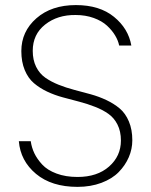

<svg xmlns="http://www.w3.org/2000/svg" viewBox="-20 -729 594 756"><path d="M501 -176.8Q501 -142.1 487.1 -109.9Q473.1 -77.6 447.3 -51.3Q421.4 -24.9 379.2 -9Q336.9 6.8 285.2 6.8Q183.1 6.8 121.8 -44.4Q60.5 -95.7 54.2 -172.9H101.1Q104.5 -148.4 115.2 -125.7Q126 -103 146.2 -81.1Q166.5 -59.1 202.4 -45.7Q238.3 -32.2 285.2 -32.2Q362.8 -32.2 409.4 -73.2Q456.1 -114.3 456.1 -175.8Q456.1 -211.9 442.6 -238.5Q429.2 -265.1 406.5 -281Q383.8 -296.9 354.5 -308.3Q325.2 -319.8 292.7 -328.4Q260.3 -336.9 227.5 -345.7Q194.8 -354.5 165.5 -368.4Q136.2 -382.3 113.5 -401.6Q90.8 -420.9 77.4 -453.1Q64 -485.4 64 -527.8Q64 -605 123.3 -657Q182.6 -709 278.8 -709Q372.1 -709 428.7 -662.8Q485.4 -616.7 497.1 -549.8H449.2Q445.3 -569.3 433.3 -589.4Q421.4 -609.4 401.4 -627.9Q381.3 -646.5 349.1 -658.2Q316.9 -669.9 277.8 -669.9Q206.5 -670.9 157.7 -632.3Q108.9 -593.8 108.9 -528.8Q108.9 -492.7 122.3 -465.8Q135.7 -439 158.4 -423.1Q181.2 -407.2 210.4 -395.5Q239.7 -383.8 272.2 -375.2Q304.7 -366.7 337.4 -357.7Q370.1 -348.6 399.4 -334.7Q428.7 -320.8 451.4 -301.8Q474.1 -282.7 487.5 -250.7Q501 -218.8 501 -176.8Z"/></svg>

Font: SVN-Poppins ExtraLight
Style: Regular
Weight: 200
Designer: Ninad Kale (Devanagari), Jonny Pinhorn (Latin)
Foundry: Indian Type Foundry
Version: Version 3.002 2017